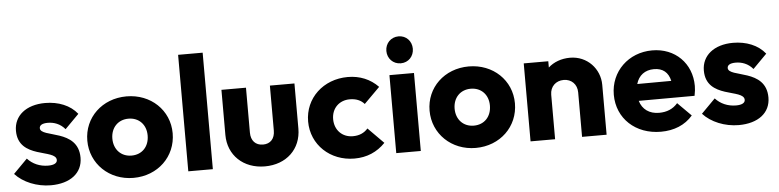

<svg xmlns="http://www.w3.org/2000/svg" viewBox="-45 -953 4835 1192"><g transform="rotate(-5 2372.5 -357.0)"><path d="M231 12C352 12 429 -47 429 -143C429 -325 193 -285 193 -347C193 -365 210 -376 245 -376C282 -376 322 -363 352 -327L439 -415C395 -471 321 -500 239 -500C120 -500 44 -437 44 -344C44 -165 281 -212 281 -141C281 -122 261 -111 225 -111C173 -111 128 -131 96 -166L9 -78C59 -23 144 12 231 12Z M746 11C898 11 1012 -99 1012 -244C1012 -388 897 -497 746 -497C594 -497 480 -388 480 -244C480 -100 595 11 746 11ZM636 -243C636 -311 681 -358 746 -358C811 -358 856 -312 856 -244C856 -175 812 -128 746 -128C681 -128 636 -175 636 -243Z M1088 0H1241V-726H1088Z M1565 11C1699 11 1792 -77 1792 -205V-486H1639V-206C1639 -155 1611 -125 1565 -125C1518 -125 1490 -156 1490 -206V-486H1337V-205C1337 -78 1431 11 1565 11Z M2123 11C2201 11 2265 -17 2316 -70L2219 -168C2196 -142 2166 -128 2125 -128C2060 -128 2012 -175 2012 -244C2012 -312 2060 -358 2125 -358C2164 -358 2194 -346 2216 -321L2314 -419C2265 -470 2200 -497 2125 -497C1972 -497 1856 -388 1856 -243C1856 -98 1972 11 2123 11Z M2384 0H2537V-486H2384ZM2378 -637C2378 -590 2413 -553 2461 -553C2509 -553 2543 -590 2543 -637C2543 -684 2509 -721 2461 -721C2413 -721 2378 -684 2378 -637Z M2879 11C3031 11 3145 -99 3145 -244C3145 -388 3030 -497 2879 -497C2727 -497 2613 -388 2613 -244C2613 -100 2728 11 2879 11ZM2769 -243C2769 -311 2814 -358 2879 -358C2944 -358 2989 -312 2989 -244C2989 -175 2945 -128 2879 -128C2814 -128 2769 -175 2769 -243Z M3542 -277V0H3695V-311C3695 -411 3617 -496 3510 -496C3456 -496 3408 -478 3374 -447V-486H3221V0H3374V-277C3374 -328 3410 -362 3459 -362C3507 -362 3542 -328 3542 -277Z M4033 11C4115 11 4184 -17 4232 -73L4148 -157C4119 -123 4080 -107 4032 -107C3971 -107 3928 -138 3912 -192L4260 -193C4265 -218 4267 -236 4267 -254C4267 -395 4165 -497 4022 -497C3874 -497 3761 -388 3761 -243C3761 -95 3875 11 4033 11ZM3912 -297C3927 -350 3967 -380 4023 -380C4078 -380 4112 -352 4124 -298Z M4518 12C4639 12 4716 -47 4716 -143C4716 -325 4480 -285 4480 -347C4480 -365 4497 -376 4532 -376C4569 -376 4609 -363 4639 -327L4726 -415C4682 -471 4608 -500 4526 -500C4407 -500 4331 -437 4331 -344C4331 -165 4568 -212 4568 -141C4568 -122 4548 -111 4512 -111C4460 -111 4415 -131 4383 -166L4296 -78C4346 -23 4431 12 4518 12Z"/></g></svg>

Font: MV Cash
Style: Bold
Weight: 700
Designer: Rodrigo Fuenzalida
Foundry: fragTYPE
Version: Version 1.100;Glyphs 3.1.2 (3151)